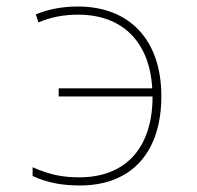

<svg xmlns="http://www.w3.org/2000/svg" viewBox="-20 -558 603 589"><path d="M225 11C385 11 475 -92 475 -263C475 -436 377 -538 219 -538C171 -538 130 -530 90 -514L98 -489C134 -505 174 -513 220 -513C355 -513 439 -430 447 -287H160V-262H448C448 -106 367 -14 223 -14C172 -14 132 -22 80 -45V-18C126 3 172 11 225 11Z"/></svg>

Font: Noto Sans Mono SemiCondensed Thin
Style: Regular
Weight: 100
Width: 4
Designer: Monotype Design Team
Foundry: Monotype Imaging Inc.
Version: Version 2.014